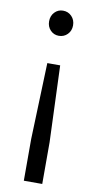

<svg xmlns="http://www.w3.org/2000/svg" viewBox="-82 -569 367 767"><g transform="rotate(10 101.5 -185.0)"><path d="M62 -481.9Q62 -503.9 75.9 -518.6Q89.8 -533.2 109.9 -533.2Q130.9 -533.2 145 -518.6Q159.2 -503.9 159.2 -481.9Q159.2 -460 145 -445.6Q130.9 -431.2 109.9 -431.2Q89.8 -431.2 75.9 -445.6Q62 -460 62 -481.9ZM147.9 163.1H73.2V-5.9L84 -315.9H136.2L147.9 -5.9Z"/></g></svg>

Font: Argentum Sans Light
Style: Regular
Weight: 300
Designer: Julieta Ulanovsky (Modified by Cristiano Sobral)
Foundry: Julieta Ulanovsky
Version: Version 1.000; ttfautohint (v1.5.65-e2d9)